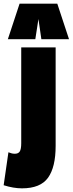

<svg xmlns="http://www.w3.org/2000/svg" viewBox="-91 -809 397 1049"><path d="M213 -12Q213 104 171.5 162Q130 220 29 220Q-17 220 -71 203L-45 23Q-35 27 -27 29Q-19 31 -10 31Q9 31 17 18.5Q25 6 25 -27V-550H213ZM-48 -595 16 -789H222L286 -595H135L119 -705L102 -595Z"/></svg>

Font: Georama Condensed Black
Style: Regular
Weight: 900
Width: 3
Designer: Jean-Baptiste Levee
Foundry: Production Type
Version: Version 1.000